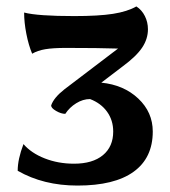

<svg xmlns="http://www.w3.org/2000/svg" viewBox="-20 -566 530 597"><path d="M35 -35Q35 -71 53 -118Q77 -90 119 -73.5Q161 -57 210 -57Q268 -57 300 -83.5Q332 -110 332 -157Q332 -192 313 -218.5Q294 -245 260 -258Q238 -258 217 -245Q196 -232 183 -212Q170 -212 154.5 -221Q139 -230 139 -238Q147 -262 180 -288L347 -415Q287 -417 185 -417Q145 -417 121 -413Q97 -409 80 -399Q69 -425 62 -460.5Q55 -496 55 -527Q97 -516 211 -516Q287 -516 331.5 -523Q376 -530 404 -546Q421 -535 430.5 -516Q440 -497 440 -475Q440 -445 422 -418Q404 -391 362 -360L295 -309Q365 -302 410 -259.5Q455 -217 455 -157Q455 -75 395.5 -32Q336 11 221 11Q115 11 35 -35Z"/></svg>

Font: Mirza SemiBold
Style: Regular
Weight: 600
Designer: Arabic design by Kourosh Beigpour, Latin design by Eduardo Tunni, engineering by Lasse Fister
Version: Version 1.0010g